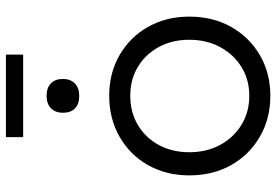

<svg xmlns="http://www.w3.org/2000/svg" viewBox="-162 -759 931 647"><g transform="rotate(-90 303.5 -435.5)"><path d="M304 10Q227 10 166 -25.5Q105 -61 70.5 -122.5Q36 -184 36 -263Q36 -341 70.5 -402Q105 -463 166 -498Q227 -533 304 -533Q381 -533 441.5 -498Q502 -463 536.5 -402Q571 -341 571 -263Q571 -184 536.5 -122.5Q502 -61 441.5 -25.5Q381 10 304 10ZM304 -61Q359 -61 401.5 -87.5Q444 -114 468.5 -159.5Q493 -205 493 -263Q493 -321 468.5 -366Q444 -411 401.5 -436.5Q359 -462 304 -462Q249 -462 206 -436.5Q163 -411 138.5 -366Q114 -321 114 -263Q114 -205 138.5 -159.5Q163 -114 206 -87.5Q249 -61 304 -61ZM304 -634Q276 -634 261.5 -648.5Q247 -663 247 -689Q247 -714 262 -729Q277 -744 304 -744Q331 -744 346 -729.5Q361 -715 361 -689Q361 -664 346 -649Q331 -634 304 -634ZM165 -823V-881H443V-823Z"/></g></svg>

Font: Lexend Light
Style: Regular
Weight: 300
Designer: Bonnie Shaver-Troup, Thomas Jockin
Foundry: Lexend
Version: Version 1.007; ttfautohint (v1.8.3)